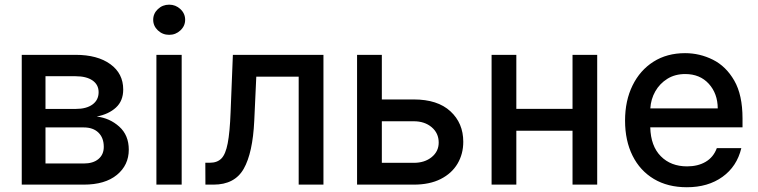

<svg xmlns="http://www.w3.org/2000/svg" viewBox="-20 -776 3188 807"><path d="M71.4 0V-545.5H297.6Q389.9 -545.5 443.9 -506.2Q497.9 -467 497.9 -399.9Q497.9 -351.9 467.3 -323.9Q436.8 -295.8 386.4 -286.2Q441.1 -279.8 481.2 -243.8Q521.3 -207.7 521.3 -147Q521.3 -82 471.4 -41Q421.5 0 332 0ZM171.2 -88.8H332Q371.4 -88.8 393.8 -107.6Q416.2 -126.4 416.2 -158.7Q416.2 -196.7 393.8 -218.6Q371.4 -240.4 332 -240.4H171.2ZM171.2 -318.2H298.7Q343.4 -318.2 369 -337Q394.5 -355.8 394.5 -388.5Q394.5 -420.1 368.8 -437.9Q343 -455.6 297.6 -455.6H171.2Z M637.4 0V-545.5H743.6V0ZM691.1 -629.6Q663.4 -629.6 643.6 -648.3Q623.9 -666.9 623.9 -692.8Q623.9 -719.1 643.6 -737.7Q663.4 -756.4 691.1 -756.4Q718.4 -756.4 738.3 -737.7Q758.2 -719.1 758.2 -692.8Q758.2 -666.9 738.3 -648.3Q718.4 -629.6 691.1 -629.6Z M843.4 0 843 -92H862.6Q893.1 -92 910.7 -109.9Q928.3 -127.8 937.1 -173.8Q946 -219.8 949.2 -304L958.8 -545.5H1339.5V0H1235.4V-453.8H1057.2L1048.7 -268.5Q1042.3 -133.2 1004.4 -66.6Q966.6 0 877.5 0Z M1584.9 -358H1719.1Q1819.2 -358 1873.2 -308.2Q1927.2 -258.5 1927.2 -180Q1927.2 -128.9 1903.1 -88.1Q1878.9 -47.2 1832.4 -23.6Q1785.9 0 1719.1 0H1480.8V-545.5H1584.9ZM1584.9 -266.3V-91.6H1719.1Q1764.9 -91.6 1794.4 -115.6Q1823.9 -139.6 1823.9 -176.8Q1823.9 -216.3 1794.4 -241.3Q1764.9 -266.3 1719.1 -266.3Z M2150.2 -545.5V-318.5H2386.4V-545.5H2490.1V0H2386.4V-226.6H2150.2V0H2046.2V-545.5Z M2866.8 11Q2786.6 11 2728.3 -23.8Q2670.1 -58.6 2638.7 -121.6Q2607.2 -184.7 2607.2 -269.2Q2607.2 -353 2638.7 -416.9Q2670.1 -480.8 2726.7 -516.7Q2783.4 -552.6 2859.4 -552.6Q2921.2 -552.6 2976.4 -525Q3031.6 -497.5 3066.2 -437.3Q3100.9 -377.1 3100.9 -278.4V-240.8H2713.1Q2715.2 -161.9 2757.5 -119.3Q2799.7 -76.7 2867.9 -76.7Q2913.4 -76.7 2946 -95.9Q2978.7 -115.1 2992.9 -153.4H3095.9Q3077.4 -76.3 3016.7 -32.7Q2956 11 2866.8 11ZM2713.4 -320.3H2996.8Q2996.4 -382.8 2959.2 -423.8Q2921.9 -464.8 2860.1 -464.8Q2817.1 -464.8 2785 -444.8Q2752.8 -424.7 2734.2 -391.9Q2715.6 -359 2713.4 -320.3Z"/></svg>

Font: Inter Zeller Medium
Style: Regular
Weight: 500
Designer: Rasmus Andersson; Joe Bland
Foundry: zeller
Version: Version 3.015;git-dec3a8cb1